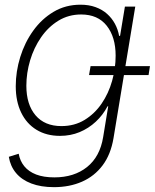

<svg xmlns="http://www.w3.org/2000/svg" viewBox="-20 -563 643 797"><path d="M204.1 213.9Q149.9 213.9 110.1 198.7Q70.3 183.6 46.6 155.3Q22.9 127 16.6 87.9L57.6 75.2Q63 105.5 81.1 127.4Q99.1 149.4 130.1 161.4Q161.1 173.3 205.6 173.3Q287.6 173.3 341.3 130.4Q395 87.4 408.2 5.9L429.2 -122.1L426.3 -121.6Q407.2 -85.4 377.7 -57.9Q348.1 -30.3 310.5 -14.6Q272.9 1 229 1Q172.9 1 131.6 -24.2Q90.3 -49.3 67.9 -95.7Q45.4 -142.1 45.4 -205.1Q45.4 -266.1 64 -326.2Q82.5 -386.2 117.7 -435.3Q152.8 -484.4 202.4 -513.9Q252 -543.5 314 -543.5Q349.1 -543.5 376.7 -533.4Q404.3 -523.4 424.3 -505.6Q444.3 -487.8 457 -464.4Q469.7 -440.9 474.6 -413.6L478.5 -414.6L498.5 -535.6H541.5L451.2 10.3Q439.9 78.1 406 123.3Q372.1 168.5 320.3 191.2Q268.6 213.9 204.1 213.9ZM234.9 -39.6Q289.1 -39.6 331.1 -65.2Q373 -90.8 401.9 -133.1Q430.7 -175.3 445.3 -227.1Q460 -278.8 460 -332Q460 -409.2 423.1 -456.1Q386.2 -502.9 316.9 -502.9Q264.6 -502.9 222.4 -477.1Q180.2 -451.2 150.4 -408Q120.6 -364.7 105 -312.3Q89.4 -259.8 89.4 -207Q89.4 -129.4 127.4 -84.5Q165.5 -39.6 234.9 -39.6ZM349.6 -251.5 356 -288.6H602.5L596.7 -251.5Z"/></svg>

Font: Inter 20pt ExtraLight
Style: Italic
Weight: 250
Italic angle: -9.3988°
Version: Version 4.001;git-66647c0bb